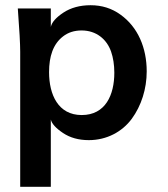

<svg xmlns="http://www.w3.org/2000/svg" viewBox="-20 -534 654 747"><path d="M297.9 -86.4C206.1 -86.4 170.9 -166 170.9 -253.4C170.9 -314.5 186.5 -362.8 225.6 -392.6C245.1 -407.7 269 -415.5 297.4 -415.5C354.5 -415.5 395 -381.8 412.1 -333.5C420.4 -309.6 424.8 -281.7 424.8 -251C424.8 -165 390.6 -86.4 297.9 -86.4ZM177.7 192.9V-68.8C181.6 -52.7 197.3 -35.2 225.1 -16.6C252.9 2 286.1 11.2 325.7 11.2C395.5 11.2 455.6 -21.5 492.7 -71.8C529.8 -122.6 550.8 -188 550.8 -256.3C550.8 -347.7 516.6 -428.7 448.7 -477.1C415 -501.5 376.5 -513.7 332.5 -513.7C291 -513.7 255.4 -503.9 226.6 -484.9C197.8 -465.8 181.6 -447.3 177.7 -429.2V-501H49.3C55.7 -417.5 58.6 -361.3 58.6 -332.5V192.9Z"/></svg>

Font: Ride
Style: Bold
Weight: 700
Version: Version 3.000